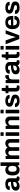

<svg xmlns="http://www.w3.org/2000/svg" viewBox="3290 -4053 775 7395"><g transform="rotate(-90 3677.5 -355.5)"><path d="M203.1 12.2Q179.7 12.2 158.4 8.8Q137.2 5.4 113.5 -4.6Q89.8 -14.6 72.8 -30.3Q55.7 -45.9 44.4 -73.2Q33.2 -100.6 33.2 -136.2Q33.2 -172.4 43.9 -200.7Q54.7 -229 75.9 -248.8Q97.2 -268.6 125.5 -282.7Q153.8 -296.9 192.9 -304.9Q231.9 -313 274.4 -316.4Q316.9 -319.8 369.1 -319.8V-358.9Q369.1 -395.5 349.9 -415.8Q330.6 -436 284.2 -436Q237.3 -436 215.1 -419.9Q192.9 -403.8 192.9 -379.9V-368.2H58.1Q57.1 -374 57.1 -389.2Q57.1 -457.5 118.4 -497.8Q179.7 -538.1 283.2 -538.1Q392.1 -538.1 450 -495.4Q507.8 -452.6 507.8 -370.1V-130.9Q507.8 -113.8 517.3 -105Q526.9 -96.2 542 -96.2H575.2V-4.9Q542 11.2 493.2 11.2Q450.2 11.2 421.1 -7.6Q392.1 -26.4 382.8 -59.1H376Q314.5 12.2 203.1 12.2ZM250 -92.8Q304.7 -92.8 336.9 -123.8Q369.1 -154.8 369.1 -205.1V-233.9Q173.8 -233.9 173.8 -150.9Q173.8 -122.6 193.8 -107.7Q213.9 -92.8 250 -92.8Z M829.6 12.2Q728.5 12.2 673.1 -56.4Q617.7 -125 617.7 -264.2Q617.7 -400.4 673.6 -469.2Q729.5 -538.1 824.7 -538.1Q930.2 -538.1 978.5 -467.8H984.4V-723.1H1123.5V0H1009.8L998.5 -70.8H991.7Q939.9 12.2 829.6 12.2ZM873.5 -102.1Q985.4 -102.1 985.4 -252.9V-271Q985.4 -423.8 873.5 -423.8Q812 -423.8 785.9 -387.7Q759.8 -351.6 759.8 -273.9V-251Q759.8 -174.3 785.9 -138.2Q812 -102.1 873.5 -102.1Z M1251.5 0V-525.9H1366.7L1377.4 -454.1H1384.3Q1410.6 -493.7 1450.9 -515.9Q1491.2 -538.1 1541.5 -538.1Q1646.5 -538.1 1684.6 -454.1H1691.4Q1717.8 -492.7 1759.8 -515.4Q1801.8 -538.1 1853.5 -538.1Q1931.6 -538.1 1975.1 -494.1Q2018.6 -450.2 2018.6 -356.9V0H1879.4V-332Q1879.4 -422.9 1801.3 -422.9Q1759.3 -422.9 1731.9 -390.1Q1704.6 -357.4 1704.6 -307.1V0H1565.4V-332Q1565.4 -422.9 1487.3 -422.9Q1445.8 -422.9 1418.2 -389.9Q1390.6 -356.9 1390.6 -307.1V0Z M2142.1 -603V-723.1H2281.2V-603ZM2142.1 0V-525.9H2281.2V0Z M2408.7 0V-525.9H2523.9L2534.7 -454.1H2541.5Q2603 -538.1 2712.9 -538.1Q2794.9 -538.1 2840.3 -492.9Q2885.7 -447.8 2885.7 -352.1V0H2746.6V-330.1Q2746.6 -422.9 2656.7 -422.9Q2609.9 -422.9 2578.9 -389.9Q2547.9 -356.9 2547.9 -307.1V0Z M3010.3 -603V-723.1H3149.4V-603ZM3010.3 0V-525.9H3149.4V0Z M3489.7 12.2Q3381.3 12.2 3316.7 -32.7Q3252 -77.6 3252 -152.8Q3252 -164.1 3252.9 -167H3386.7V-159.2Q3387.2 -123.5 3417.7 -106.2Q3448.2 -88.9 3493.7 -88.9Q3534.2 -88.9 3564 -101.3Q3593.8 -113.8 3593.8 -141.1Q3593.8 -148.9 3591.6 -155.5Q3589.4 -162.1 3584.5 -167.5Q3579.6 -172.9 3574.5 -177.2Q3569.3 -181.6 3559.8 -185.8Q3550.3 -189.9 3543.2 -192.9Q3536.1 -195.8 3523.4 -199.2Q3510.7 -202.6 3502.4 -204.8Q3494.1 -207 3479 -210.7Q3463.9 -214.4 3455.1 -216.8Q3430.7 -222.7 3415.8 -226.8Q3400.9 -231 3378.4 -238.8Q3356 -246.6 3341.8 -254.2Q3327.6 -261.7 3311.3 -274.2Q3294.9 -286.6 3285.6 -300.5Q3276.4 -314.5 3270 -334.2Q3263.7 -354 3263.7 -377Q3263.7 -430.2 3295.2 -467.3Q3326.7 -504.4 3378.2 -521.2Q3429.7 -538.1 3497.1 -538.1Q3592.3 -538.1 3654.5 -499Q3716.8 -460 3716.8 -393.1Q3716.8 -374 3715.8 -372.1H3583V-379.9Q3583 -406.2 3558.3 -421.6Q3533.7 -437 3490.7 -437Q3449.7 -437 3425.3 -424.3Q3400.9 -411.6 3400.9 -390.1Q3400.9 -378.4 3407 -370.1Q3413.1 -361.8 3427.2 -355.2Q3441.4 -348.6 3454.1 -344.7Q3466.8 -340.8 3490.2 -334.5Q3501.5 -331.5 3506.8 -330.1Q3519 -326.7 3543.7 -320.8Q3568.4 -314.9 3583 -311.3Q3597.7 -307.6 3619.9 -300Q3642.1 -292.5 3655.8 -285.2Q3669.4 -277.8 3685.5 -265.6Q3701.7 -253.4 3710.7 -239Q3719.7 -224.6 3725.8 -204.6Q3731.9 -184.6 3731.9 -160.2Q3731.9 -113.8 3713.6 -79.6Q3695.3 -45.4 3661.6 -25.9Q3627.9 -6.3 3585.4 2.9Q3543 12.2 3489.7 12.2Z M3989.7 12.2Q3918.5 12.2 3884 -24.9Q3849.6 -62 3849.6 -122.1V-418.9H3784.7V-525.9H3854.5L3880.4 -675.8H3988.8V-525.9H4084.5V-418.9H3988.8V-145Q3988.8 -96.2 4035.6 -96.2H4084.5V-3.9Q4037.1 12.2 3989.7 12.2Z M4174.3 0V-525.9H4289.6L4300.3 -443.8H4307.1Q4343.8 -539.1 4429.2 -539.1Q4458.5 -539.1 4481.4 -528.8V-402.8H4438.5Q4313.5 -402.8 4313.5 -263.2V0Z M4683.6 12.2Q4660.2 12.2 4638.9 8.8Q4617.7 5.4 4594 -4.6Q4570.3 -14.6 4553.2 -30.3Q4536.1 -45.9 4524.9 -73.2Q4513.7 -100.6 4513.7 -136.2Q4513.7 -172.4 4524.4 -200.7Q4535.2 -229 4556.4 -248.8Q4577.6 -268.6 4606 -282.7Q4634.3 -296.9 4673.3 -304.9Q4712.4 -313 4754.9 -316.4Q4797.4 -319.8 4849.6 -319.8V-358.9Q4849.6 -395.5 4830.3 -415.8Q4811 -436 4764.6 -436Q4717.8 -436 4695.6 -419.9Q4673.3 -403.8 4673.3 -379.9V-368.2H4538.6Q4537.6 -374 4537.6 -389.2Q4537.6 -457.5 4598.9 -497.8Q4660.2 -538.1 4763.7 -538.1Q4872.6 -538.1 4930.4 -495.4Q4988.3 -452.6 4988.3 -370.1V-130.9Q4988.3 -113.8 4997.8 -105Q5007.3 -96.2 5022.5 -96.2H5055.7V-4.9Q5022.5 11.2 4973.6 11.2Q4930.7 11.2 4901.6 -7.6Q4872.6 -26.4 4863.3 -59.1H4856.4Q4794.9 12.2 4683.6 12.2ZM4730.5 -92.8Q4785.2 -92.8 4817.4 -123.8Q4849.6 -154.8 4849.6 -205.1V-233.9Q4654.3 -233.9 4654.3 -150.9Q4654.3 -122.6 4674.3 -107.7Q4694.3 -92.8 4730.5 -92.8Z M5281.2 12.2Q5210 12.2 5175.5 -24.9Q5141.1 -62 5141.1 -122.1V-418.9H5076.2V-525.9H5146L5171.9 -675.8H5280.3V-525.9H5376V-418.9H5280.3V-145Q5280.3 -96.2 5327.1 -96.2H5376V-3.9Q5328.6 12.2 5281.2 12.2Z M5465.8 -603V-723.1H5605V-603ZM5465.8 0V-525.9H5605V0Z M5868.7 0 5672.4 -525.9H5819.3L5896.5 -304.2Q5912.6 -260.7 5943.4 -144H5948.2Q5987.3 -283.7 5994.6 -304.2L6071.3 -525.9H6211.4L6014.6 0Z M6518.6 12.2Q6386.7 12.2 6320.1 -55.4Q6253.4 -123 6253.4 -263.2Q6253.4 -538.1 6515.1 -538.1Q6637.2 -538.1 6699.2 -472.4Q6761.2 -406.7 6761.2 -268.1V-231.9H6394.5Q6397 -160.6 6426 -125.7Q6455.1 -90.8 6518.6 -90.8Q6567.9 -90.8 6596.7 -115.2Q6625.5 -139.6 6625.5 -186H6761.2Q6761.2 -89.4 6695.6 -38.6Q6629.9 12.2 6518.6 12.2ZM6396.5 -319.8H6618.2Q6618.2 -378.4 6591.6 -406.7Q6564.9 -435.1 6517.1 -435.1Q6460 -435.1 6431.6 -407Q6403.3 -378.9 6396.5 -319.8Z M7076.2 12.2Q6967.8 12.2 6903.1 -32.7Q6838.4 -77.6 6838.4 -152.8Q6838.4 -164.1 6839.4 -167H6973.1V-159.2Q6973.6 -123.5 7004.2 -106.2Q7034.7 -88.9 7080.1 -88.9Q7120.6 -88.9 7150.4 -101.3Q7180.2 -113.8 7180.2 -141.1Q7180.2 -148.9 7178 -155.5Q7175.8 -162.1 7170.9 -167.5Q7166 -172.9 7160.9 -177.2Q7155.8 -181.6 7146.2 -185.8Q7136.7 -189.9 7129.6 -192.9Q7122.6 -195.8 7109.9 -199.2Q7097.2 -202.6 7088.9 -204.8Q7080.6 -207 7065.4 -210.7Q7050.3 -214.4 7041.5 -216.8Q7017.1 -222.7 7002.2 -226.8Q6987.3 -231 6964.8 -238.8Q6942.4 -246.6 6928.2 -254.2Q6914.1 -261.7 6897.7 -274.2Q6881.3 -286.6 6872.1 -300.5Q6862.8 -314.5 6856.4 -334.2Q6850.1 -354 6850.1 -377Q6850.1 -430.2 6881.6 -467.3Q6913.1 -504.4 6964.6 -521.2Q7016.1 -538.1 7083.5 -538.1Q7178.7 -538.1 7241 -499Q7303.2 -460 7303.2 -393.1Q7303.2 -374 7302.2 -372.1H7169.4V-379.9Q7169.4 -406.2 7144.8 -421.6Q7120.1 -437 7077.1 -437Q7036.1 -437 7011.7 -424.3Q6987.3 -411.6 6987.3 -390.1Q6987.3 -378.4 6993.4 -370.1Q6999.5 -361.8 7013.7 -355.2Q7027.8 -348.6 7040.5 -344.7Q7053.2 -340.8 7076.7 -334.5Q7087.9 -331.5 7093.3 -330.1Q7105.5 -326.7 7130.1 -320.8Q7154.8 -314.9 7169.4 -311.3Q7184.1 -307.6 7206.3 -300Q7228.5 -292.5 7242.2 -285.2Q7255.9 -277.8 7272 -265.6Q7288.1 -253.4 7297.1 -239Q7306.2 -224.6 7312.3 -204.6Q7318.4 -184.6 7318.4 -160.2Q7318.4 -113.8 7300 -79.6Q7281.7 -45.4 7248 -25.9Q7214.4 -6.3 7171.9 2.9Q7129.4 12.2 7076.2 12.2Z"/></g></svg>

Font: Archivo
Style: Bold
Weight: 700
Designer: Hector Gatti
Foundry: Omnibus-Type
Version: Version 2.001